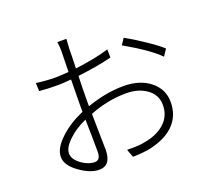

<svg xmlns="http://www.w3.org/2000/svg" viewBox="-133 -960 1266 1148"><g transform="rotate(-20 500.0 -386.5)"><path d="M221 -67Q264 -37 303 -37Q340 -37 340 -90Q340 -115 339 -194Q337 -260 337 -295Q267 -264 222 -220Q175 -176 175 -138Q175 -100 221 -67ZM189 -252Q248 -307 336 -345V-392Q336 -440 338 -550Q286 -545 254 -545Q192 -545 135 -550L133 -602Q200 -593 253 -593Q277 -593 336 -597Q338 -597 339 -597Q342 -690 342 -728Q342 -761 337 -788H395Q393 -767 391 -730Q391 -689 388 -602Q521 -619 603 -645L604 -593Q516 -570 387 -555Q384 -473 384 -396V-363Q507 -406 618 -406Q722 -406 787 -354Q852 -302 852 -220Q852 -133 795 -76Q743 -24 646 -1Q604 9 532 11Q529 11 528 11L509 -40Q514 -40 525 -40Q536 -40 542 -40Q592 -40 623 -47Q699 -60 747 -100Q802 -146 802 -219Q802 -286 746 -324Q695 -360 618 -360Q501 -360 385 -314Q385 -273 387 -192.5Q389 -112 389 -86Q389 15 313 15Q258 15 193 -31Q122 -80 122 -135.5Q122 -191 189 -252ZM693 -638 719 -677Q772 -648 835 -605Q903 -560 935 -530L907 -488Q844 -552 693 -638Z"/></g></svg>

Font: Source Han Sans Light
Style: Regular
Weight: 300
Designer: Ryoko NISHIZUKA Ë•øÂ°öÊ∂ºÂ≠ê (kana & ideographs); Paul D. Hunt (Latin, Greek & Cyrillic); Wenlong ZHANG Âº†ÊñáÈæô (bopom
Foundry: Adobe Systems Incorporated
Version: Version 1.004;PS 1.004;hotconv 1.0.82;makeotf.lib2.5.63406; 